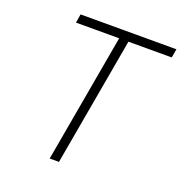

<svg xmlns="http://www.w3.org/2000/svg" viewBox="-126 -802 863 912"><g transform="rotate(20 306.0 -346.5)"><path d="M223.6 0 338.4 -649.4H120.1L127.4 -693.4H611.8L604 -649.4H385.3L270.5 0Z"/></g></svg>

Font: Cascadia Mono NF ExtraLight
Style: Italic
Weight: 200
Italic angle: -10°
Monospace: yes
Designer: Aaron Bell
Foundry: Saja Typeworks
Version: Version 2404.023; ttfautohint (v1.8.4)